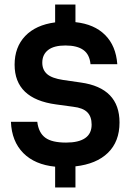

<svg xmlns="http://www.w3.org/2000/svg" viewBox="-20 -760 575 840"><path d="M452.1 -91.3Q401.9 -42.5 310.1 -32.2V60.1H221.2V-30.8Q132.3 -39.6 82 -90.3Q31.2 -141.6 27.8 -227.1H143.1Q148.9 -178.7 178.7 -157.2Q207.5 -136.2 269 -136.2Q324.2 -136.2 352.5 -155.8Q380.9 -175.3 380.9 -214.8Q380.9 -250 361.8 -269Q342.8 -288.1 299.8 -293L225.1 -303.2Q43.9 -327.6 43.9 -477.1Q43.9 -553.7 90.3 -602.5Q136.7 -650.9 221.2 -662.1V-740.2H310.1V-663.1Q392.6 -654.3 439.9 -606.9Q487.3 -559.6 493.2 -479H376Q372.1 -521.5 345.2 -541Q317.9 -561 266.1 -561Q216.3 -561 190.9 -541.5Q165 -521.5 165 -485.8Q165 -454.1 186.5 -435.5Q207.5 -417.5 255.9 -410.2L334 -398.9Q502.9 -375 502.9 -224.1Q502.9 -140.6 452.1 -91.3Z"/></svg>

Font: D-DIN Exp
Style: DINExp-Bold
Weight: 700
Width: 7
Designer: Charles Nix
Foundry: Datto Inc.
Version: Version 1.00